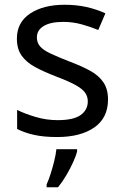

<svg xmlns="http://www.w3.org/2000/svg" viewBox="-20 -566 519 807"><path d="M434 -148Q434 -70 376 -30Q318 10 220 10Q164 10 123.5 1Q83 -8 52 -24V-104Q84 -88 129.5 -74.5Q175 -61 222 -61Q289 -61 319 -82.5Q349 -104 349 -140Q349 -160 338 -176Q327 -192 298.5 -208Q270 -224 217 -244Q165 -264 128 -284Q91 -304 71 -332Q51 -360 51 -404Q51 -472 106.5 -509Q162 -546 252 -546Q301 -546 343.5 -536.5Q386 -527 423 -510L393 -440Q359 -454 322 -464Q285 -474 246 -474Q192 -474 163.5 -456.5Q135 -439 135 -409Q135 -387 148 -371.5Q161 -356 191.5 -341.5Q222 -327 273 -307Q324 -288 360 -268Q396 -248 415 -219.5Q434 -191 434 -148ZM304 70Q300 88 287.5 115.5Q275 143 258.5 171Q242 199 224 221H176V209Q184 192 192.5 165.5Q201 139 208 110.5Q215 82 217 61H304Z"/></svg>

Font: Noto Sans Inscriptional Pahlavi
Style: Regular
Weight: 400
Designer: Monotype Design Team
Foundry: Monotype Imaging Inc.
Version: Version 2.003; ttfautohint (v1.8.4.7-5d5b)